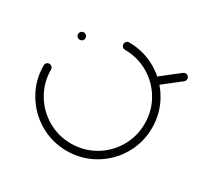

<svg xmlns="http://www.w3.org/2000/svg" viewBox="-120 -660 814 795"><g transform="rotate(30 287.0 -262.0)"><path d="M85.9 -443Q85.9 -450.4 91.1 -455.6Q96.3 -460.7 103.3 -460.7Q110.7 -460.7 115.9 -455.6Q121.1 -450.4 121.1 -443Q121.1 -435.6 115.9 -430.6Q110.7 -425.6 103.3 -425.6Q96.3 -425.6 91.1 -430.7Q85.9 -435.9 85.9 -443ZM269.3 -501.1Q269.3 -508.5 274.4 -513.5Q279.6 -518.5 286.7 -518.5Q357 -518.5 416.7 -483.7Q476.3 -448.9 511.1 -389.3Q545.9 -329.6 545.9 -259.3Q545.9 -188.9 511.1 -129.3Q476.3 -69.6 416.7 -34.8Q357 0 286.7 0Q216.3 0 156.9 -34.8Q97.4 -69.6 62.4 -129.3Q27.4 -188.9 27.4 -259.3Q27.4 -266.7 32.6 -271.9Q37.8 -277 45.2 -277Q52.2 -277 57.4 -271.9Q62.6 -266.7 62.6 -259.3Q62.6 -198.1 92.8 -146.7Q123 -95.2 174.4 -65.2Q225.9 -35.2 286.7 -35.2Q347.8 -35.2 399.3 -65.2Q450.7 -95.2 480.7 -146.7Q510.7 -198.1 510.7 -259.3Q510.7 -320.4 480.7 -371.9Q450.7 -423.3 399.3 -453.3Q347.8 -483.3 286.7 -483.3Q279.3 -483.3 274.3 -488.5Q269.3 -493.7 269.3 -501.1ZM471.9 -425.2Q464.4 -425.2 459.3 -430.4Q454.1 -435.6 454.1 -443Q454.1 -451.1 460.7 -456.7L542.6 -520.7Q546.7 -524.4 553.3 -524.4Q560.7 -524.4 565.9 -519.4Q571.1 -514.4 571.1 -507Q571.1 -498.9 564.4 -493.3L482.6 -429.3Q477.8 -425.2 471.9 -425.2Z"/></g></svg>

Font: 26F Galaxy Sans Light
Style: Regular
Weight: 300
Designer: C₂₉H₂₅N₃O₅
Version: Version 1.100